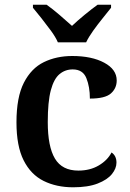

<svg xmlns="http://www.w3.org/2000/svg" viewBox="-20 -786 554 816"><path d="M291 10Q220 10 165.5 -17Q111 -44 80.5 -104.5Q50 -165 50 -266Q50 -373 81.5 -434.5Q113 -496 166.5 -522Q220 -548 287 -548Q370 -548 423 -519.5Q476 -491 476 -444Q476 -411 451.5 -389Q427 -367 362 -367Q362 -417 347 -454Q332 -491 289 -491Q257 -491 233 -471Q209 -451 196 -402.5Q183 -354 183 -267Q183 -163 213.5 -112Q244 -61 313 -61Q363 -61 400 -83Q437 -105 454 -138Q475 -124 475 -95Q475 -70 455.5 -46Q436 -22 395 -6Q354 10 291 10ZM226 -606Q216 -629 196.5 -655.5Q177 -682 156.5 -708Q136 -734 120 -753V-766H178Q202 -749 232.5 -723Q263 -697 286 -676Q308 -697 339.5 -723Q371 -749 395 -766H452V-753Q437 -734 416 -708Q395 -682 376 -655.5Q357 -629 346 -606Z"/></svg>

Font: Noto Serif Malayalam SemiBold
Style: Regular
Weight: 600
Designer: Indian type Foundry, Jelle Bosma, Monotype Design Team
Foundry: Monotype Imaging Inc.
Version: Version 2.104; ttfautohint (v1.8.4.7-5d5b)